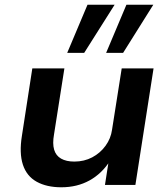

<svg xmlns="http://www.w3.org/2000/svg" viewBox="-20 -784 714 814"><path d="M240 10Q178 10 135.5 -13.5Q93 -37 77 -86Q61 -135 73 -209L117 -494H253L209 -214Q202 -175 209.5 -149.5Q217 -124 239 -111.5Q261 -99 295 -99Q337 -99 371 -117Q405 -135 427.5 -166Q450 -197 455 -234L496 -494H631L554 0H425L441 -103H447Q412 -48 359.5 -19Q307 10 240 10ZM430 -560 516 -764H630L502 -560ZM265 -560 351 -764H466L337 -560Z"/></svg>

Font: Nunito Sans 10pt SemiExpanded
Style: Bold Italic
Weight: 700
Width: 6
Italic angle: -9°
Designer: Vernon Adams
Foundry: Vernon Adams
Version: Version 3.101;gftools[0.9.27]